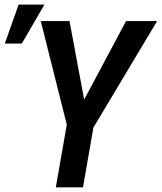

<svg xmlns="http://www.w3.org/2000/svg" viewBox="-40 -801 691 821"><path d="M257.3 -710.9 319.8 -375 499 -710.9H631.8L359.4 -255.4L314.9 0H198.7L245.6 -268.1L134.3 -710.9ZM-19.5 -614.7 39.6 -781.2H149.9L53.2 -614.7Z"/></svg>

Font: Roboto Condensed Medium
Style: Italic
Weight: 500
Italic angle: -12°
Designer: Christian Robertson
Foundry: Google
Version: Version 3.0; 2020